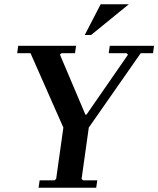

<svg xmlns="http://www.w3.org/2000/svg" viewBox="-20 -886 747 906"><path d="M498 -670H707L702 -635H644L399 -284L365 -42L372 -35H439L434 0H162L167 -35H237L245 -42L279 -284L124 -635H61L66 -670H339L334 -635H270L263 -628L383 -345H388L584 -628L577 -635H493ZM588 -866 410 -721H380L455 -866Z"/></svg>

Font: Brygada 1918 SemiBold
Style: Italic
Weight: 600
Italic angle: -8°
Designer: Mateusz Machalski | Borys Kosmynka | Przemek Hoffer
Foundry: NIEPODLEGLA 2018
Version: Version 3.006